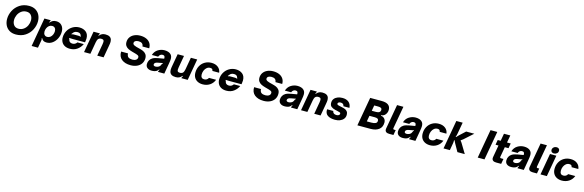

<svg xmlns="http://www.w3.org/2000/svg" viewBox="108 -2748 14941 4913"><g transform="rotate(15 7578.0 -291.5)"><path d="M27 -310Q27 -424 82 -532.5Q137 -641 242 -710Q347 -779 489 -779Q593 -779 664.5 -734.5Q736 -690 771.5 -615.5Q807 -541 807 -452Q807 -338 752 -229.5Q697 -121 592 -52Q487 17 345 17Q241 17 169.5 -27.5Q98 -72 62.5 -146.5Q27 -221 27 -310ZM628 -431Q628 -512 585.5 -565.5Q543 -619 461 -619Q384 -619 325.5 -576Q267 -533 236.5 -466.5Q206 -400 206 -331Q206 -250 248.5 -196.5Q291 -143 373 -143Q450 -143 508.5 -186Q567 -229 597.5 -295.5Q628 -362 628 -431Z M1464 -355Q1464 -262 1424 -177Q1384 -92 1314 -40Q1244 12 1158 12Q1108 12 1076 -5Q1044 -22 1024 -66L1008 -56Q1018 -40 1018 -24Q1018 -20 1016 -6L981 196H813L947 -567H1115L1114 -561Q1111 -545 1105.5 -534Q1100 -523 1088 -511L1100 -501Q1136 -545 1174 -562Q1212 -579 1262 -579Q1354 -579 1409 -517.5Q1464 -456 1464 -355ZM1035 -245Q1035 -192 1062 -161.5Q1089 -131 1136 -131Q1181 -131 1216.5 -158.5Q1252 -186 1271.5 -230.5Q1291 -275 1291 -323Q1291 -375 1264 -405.5Q1237 -436 1190 -436Q1144 -436 1109 -408.5Q1074 -381 1054.5 -337Q1035 -293 1035 -245Z M1524 -221Q1524 -317 1570 -399.5Q1616 -482 1696.5 -530.5Q1777 -579 1873 -579Q1980 -579 2050 -522.5Q2120 -466 2120 -350Q2120 -313 2113 -277L2108 -248H1777Q1711 -248 1694 -252L1687 -237Q1695 -235 1698 -228.5Q1701 -222 1703 -210Q1704 -207 1707 -195.5Q1710 -184 1716 -175Q1743 -132 1808 -132Q1844 -132 1874 -150Q1904 -168 1921 -196H2090Q2047 -104 1967 -46Q1887 12 1774 12Q1696 12 1639.5 -17Q1583 -46 1553.5 -99Q1524 -152 1524 -221ZM1721 -355Q1740 -363 1752.5 -365Q1765 -367 1780 -367H1904Q1919 -367 1930.5 -365Q1942 -363 1959 -355L1968 -370Q1961 -372 1959 -375.5Q1957 -379 1956 -386Q1951 -405 1941 -418Q1914 -451 1857 -451Q1800 -451 1761 -418Q1746 -404 1734 -386Q1731 -379 1727.5 -375.5Q1724 -372 1716 -370Z M2149 0 2249 -567H2417L2416 -561Q2413 -545 2407.5 -534Q2402 -523 2390 -511L2402 -501Q2438 -545 2476 -562Q2514 -579 2564 -579Q2704 -579 2730 -481Q2737 -456 2737 -428Q2737 -406 2733 -377.5Q2729 -349 2723 -317L2667 0H2499L2555 -319Q2561 -355 2561 -377Q2561 -407 2550 -423Q2533 -444 2491 -444Q2440 -444 2411 -415Q2385 -386 2373 -319L2317 0Z M3062 -259H3244Q3248 -186 3286 -159.5Q3324 -133 3391 -133Q3449 -133 3487 -158Q3525 -183 3525 -230Q3525 -263 3492 -280Q3459 -297 3383 -316Q3346 -326 3336 -329Q3275 -346 3232 -367Q3189 -388 3159.5 -427Q3130 -466 3130 -527Q3130 -603 3169.5 -660Q3209 -717 3278.5 -748Q3348 -779 3435 -779Q3523 -779 3591.5 -749.5Q3660 -720 3698 -663Q3736 -606 3735 -525H3556Q3548 -629 3427 -629Q3375 -629 3343 -609Q3311 -589 3311 -551Q3311 -517 3354 -496Q3397 -475 3483 -456Q3549 -441 3596 -420.5Q3643 -400 3674.5 -359Q3706 -318 3706 -252Q3706 -171 3665 -110Q3624 -49 3551 -16Q3478 17 3384 17Q3234 17 3145.5 -54Q3057 -125 3062 -259Z M3781 -123Q3781 -178 3806.5 -223Q3832 -268 3879 -296Q3909 -313 3943.5 -323Q3978 -333 4021 -341L4173 -367Q4174 -373 4174 -385Q4174 -416 4161 -433Q4147 -453 4108 -453Q4077 -453 4050 -433Q4023 -413 4011 -378H3844Q3876 -478 3956.5 -528.5Q4037 -579 4131 -579Q4183 -579 4226.5 -565Q4270 -551 4297 -523Q4320 -500 4329.5 -471Q4339 -442 4339 -405Q4339 -362 4322 -269L4275 0H4107L4109 -9Q4113 -36 4133 -60L4119 -69Q4102 -38 4069 -17Q4020 12 3940 12Q3869 12 3825 -23Q3781 -58 3781 -123ZM4075 -129Q4105 -142 4120 -160.5Q4135 -179 4149 -214Q4153 -225 4157.5 -229.5Q4162 -234 4171 -235V-251L4082 -234L4048 -228Q4020 -223 4003.5 -217Q3987 -211 3974 -201Q3952 -181 3952 -156Q3952 -135 3968.5 -125Q3985 -115 4011 -115Q4041 -115 4075 -129Z M4414 -86Q4407 -111 4407 -139Q4407 -161 4411 -189.5Q4415 -218 4421 -250L4477 -567H4645L4589 -248Q4583 -212 4583 -190Q4583 -160 4594 -144Q4611 -123 4653 -123Q4704 -123 4733 -152Q4759 -181 4771 -248L4827 -567H4995L4895 0H4727L4728 -6Q4731 -22 4736.5 -33Q4742 -44 4754 -56L4742 -66Q4706 -22 4668 -5Q4630 12 4580 12Q4440 12 4414 -86Z M5036 -231Q5036 -330 5079.5 -409.5Q5123 -489 5200 -534Q5277 -579 5375 -579Q5481 -579 5548.5 -525.5Q5616 -472 5625 -384H5447Q5442 -418 5425 -432Q5408 -446 5374 -446Q5323 -446 5284.5 -414.5Q5246 -383 5225 -333Q5204 -283 5204 -227Q5204 -177 5227.5 -149.5Q5251 -122 5294 -122Q5374 -122 5409 -190H5597Q5559 -93 5478 -40.5Q5397 12 5293 12Q5214 12 5156 -18Q5098 -48 5067 -102.5Q5036 -157 5036 -231Z M5669 -221Q5669 -317 5715 -399.5Q5761 -482 5841.5 -530.5Q5922 -579 6018 -579Q6125 -579 6195 -522.5Q6265 -466 6265 -350Q6265 -313 6258 -277L6253 -248H5922Q5856 -248 5839 -252L5832 -237Q5840 -235 5843 -228.5Q5846 -222 5848 -210Q5849 -207 5852 -195.5Q5855 -184 5861 -175Q5888 -132 5953 -132Q5989 -132 6019 -150Q6049 -168 6066 -196H6235Q6192 -104 6112 -46Q6032 12 5919 12Q5841 12 5784.5 -17Q5728 -46 5698.5 -99Q5669 -152 5669 -221ZM5866 -355Q5885 -363 5897.5 -365Q5910 -367 5925 -367H6049Q6064 -367 6075.5 -365Q6087 -363 6104 -355L6113 -370Q6106 -372 6104 -375.5Q6102 -379 6101 -386Q6096 -405 6086 -418Q6059 -451 6002 -451Q5945 -451 5906 -418Q5891 -404 5879 -386Q5876 -379 5872.5 -375.5Q5869 -372 5861 -370Z M6585 -259H6767Q6771 -186 6809 -159.5Q6847 -133 6914 -133Q6972 -133 7010 -158Q7048 -183 7048 -230Q7048 -263 7015 -280Q6982 -297 6906 -316Q6869 -326 6859 -329Q6798 -346 6755 -367Q6712 -388 6682.5 -427Q6653 -466 6653 -527Q6653 -603 6692.5 -660Q6732 -717 6801.5 -748Q6871 -779 6958 -779Q7046 -779 7114.5 -749.5Q7183 -720 7221 -663Q7259 -606 7258 -525H7079Q7071 -629 6950 -629Q6898 -629 6866 -609Q6834 -589 6834 -551Q6834 -517 6877 -496Q6920 -475 7006 -456Q7072 -441 7119 -420.5Q7166 -400 7197.5 -359Q7229 -318 7229 -252Q7229 -171 7188 -110Q7147 -49 7074 -16Q7001 17 6907 17Q6757 17 6668.5 -54Q6580 -125 6585 -259Z M7304 -123Q7304 -178 7329.5 -223Q7355 -268 7402 -296Q7432 -313 7466.5 -323Q7501 -333 7544 -341L7696 -367Q7697 -373 7697 -385Q7697 -416 7684 -433Q7670 -453 7631 -453Q7600 -453 7573 -433Q7546 -413 7534 -378H7367Q7399 -478 7479.5 -528.5Q7560 -579 7654 -579Q7706 -579 7749.5 -565Q7793 -551 7820 -523Q7843 -500 7852.5 -471Q7862 -442 7862 -405Q7862 -362 7845 -269L7798 0H7630L7632 -9Q7636 -36 7656 -60L7642 -69Q7625 -38 7592 -17Q7543 12 7463 12Q7392 12 7348 -23Q7304 -58 7304 -123ZM7598 -129Q7628 -142 7643 -160.5Q7658 -179 7672 -214Q7676 -225 7680.5 -229.5Q7685 -234 7694 -235V-251L7605 -234L7571 -228Q7543 -223 7526.5 -217Q7510 -211 7497 -201Q7475 -181 7475 -156Q7475 -135 7491.5 -125Q7508 -115 7534 -115Q7564 -115 7598 -129Z M7897 0 7997 -567H8165L8164 -561Q8161 -545 8155.5 -534Q8150 -523 8138 -511L8150 -501Q8186 -545 8224 -562Q8262 -579 8312 -579Q8452 -579 8478 -481Q8485 -456 8485 -428Q8485 -406 8481 -377.5Q8477 -349 8471 -317L8415 0H8247L8303 -319Q8309 -355 8309 -377Q8309 -407 8298 -423Q8281 -444 8239 -444Q8188 -444 8159 -415Q8133 -386 8121 -319L8065 0Z M8535 -196H8698Q8711 -115 8804 -115Q8841 -115 8865 -131Q8889 -147 8889 -173Q8889 -195 8864.5 -205Q8840 -215 8786 -226L8742 -235Q8674 -251 8633 -284Q8592 -317 8592 -387Q8592 -446 8624.5 -489.5Q8657 -533 8714.5 -556Q8772 -579 8843 -579Q8948 -579 9010 -527Q9072 -475 9078 -379H8919Q8914 -417 8889.5 -435Q8865 -453 8830 -453Q8797 -453 8775 -439.5Q8753 -426 8753 -404Q8753 -381 8781 -370.5Q8809 -360 8865 -350L8891 -345Q8939 -335 8974 -320.5Q9009 -306 9033.5 -274Q9058 -242 9058 -189Q9058 -124 9021.5 -78.5Q8985 -33 8925.5 -10.5Q8866 12 8797 12Q8674 12 8601.5 -36.5Q8529 -85 8535 -196Z M9390 0 9525 -763H9831Q10064 -763 10064 -587Q10064 -544 10045 -502.5Q10026 -461 9991 -435Q9956 -409 9911 -409L9908 -393Q9942 -393 9972.5 -375Q10003 -357 10022 -324Q10041 -291 10041 -248Q10041 -127 9960 -63.5Q9879 0 9742 0ZM9762 -455Q9879 -455 9879 -541Q9879 -577 9851.5 -590Q9824 -603 9775 -603H9675L9649 -455ZM9716 -160Q9788 -160 9828 -179Q9868 -198 9868 -250Q9868 -284 9842.5 -299.5Q9817 -315 9767 -315H9625L9597 -160Z M10232 0Q10177 0 10148.5 -22.5Q10120 -45 10120 -88Q10120 -104 10122 -113L10237 -763H10405L10300 -171Q10299 -168 10299 -162Q10299 -136 10327 -136H10369L10345 0Z M10433 -123Q10433 -178 10458.5 -223Q10484 -268 10531 -296Q10561 -313 10595.5 -323Q10630 -333 10673 -341L10825 -367Q10826 -373 10826 -385Q10826 -416 10813 -433Q10799 -453 10760 -453Q10729 -453 10702 -433Q10675 -413 10663 -378H10496Q10528 -478 10608.5 -528.5Q10689 -579 10783 -579Q10835 -579 10878.5 -565Q10922 -551 10949 -523Q10972 -500 10981.5 -471Q10991 -442 10991 -405Q10991 -362 10974 -269L10927 0H10759L10761 -9Q10765 -36 10785 -60L10771 -69Q10754 -38 10721 -17Q10672 12 10592 12Q10521 12 10477 -23Q10433 -58 10433 -123ZM10727 -129Q10757 -142 10772 -160.5Q10787 -179 10801 -214Q10805 -225 10809.5 -229.5Q10814 -234 10823 -235V-251L10734 -234L10700 -228Q10672 -223 10655.5 -217Q10639 -211 10626 -201Q10604 -181 10604 -156Q10604 -135 10620.5 -125Q10637 -115 10663 -115Q10693 -115 10727 -129Z M11057 -231Q11057 -330 11100.5 -409.5Q11144 -489 11221 -534Q11298 -579 11396 -579Q11502 -579 11569.5 -525.5Q11637 -472 11646 -384H11468Q11463 -418 11446 -432Q11429 -446 11395 -446Q11344 -446 11305.5 -414.5Q11267 -383 11246 -333Q11225 -283 11225 -227Q11225 -177 11248.5 -149.5Q11272 -122 11315 -122Q11395 -122 11430 -190H11618Q11580 -93 11499 -40.5Q11418 12 11314 12Q11235 12 11177 -18Q11119 -48 11088 -102.5Q11057 -157 11057 -231Z M11672 0 11807 -763H11975L11921 -459Q11917 -436 11912 -416.5Q11907 -397 11895 -368L11906 -363Q11931 -393 11967 -426L12120 -567H12336L12097 -353Q12081 -338 12045 -317L12043 -303Q12064 -284 12080 -257L12235 0H12040L11927 -201Q11907 -237 11891 -275L11878 -271Q11879 -242 11877.5 -223.5Q11876 -205 11872 -182L11840 0Z M12757 0H12578L12713 -763H12892Z M13065 0Q13010 0 12981 -23Q12952 -46 12952 -88Q12952 -104 12954 -113L13011 -436H12933L12956 -567H13034L13069 -763H13237L13202 -567H13300L13277 -436H13179L13132 -170Q13131 -167 13131 -160Q13131 -136 13160 -136H13223L13199 0Z M13304 -123Q13304 -178 13329.5 -223Q13355 -268 13402 -296Q13432 -313 13466.5 -323Q13501 -333 13544 -341L13696 -367Q13697 -373 13697 -385Q13697 -416 13684 -433Q13670 -453 13631 -453Q13600 -453 13573 -433Q13546 -413 13534 -378H13367Q13399 -478 13479.5 -528.5Q13560 -579 13654 -579Q13706 -579 13749.5 -565Q13793 -551 13820 -523Q13843 -500 13852.5 -471Q13862 -442 13862 -405Q13862 -362 13845 -269L13798 0H13630L13632 -9Q13636 -36 13656 -60L13642 -69Q13625 -38 13592 -17Q13543 12 13463 12Q13392 12 13348 -23Q13304 -58 13304 -123ZM13598 -129Q13628 -142 13643 -160.5Q13658 -179 13672 -214Q13676 -225 13680.5 -229.5Q13685 -234 13694 -235V-251L13605 -234L13571 -228Q13543 -223 13526.5 -217Q13510 -211 13497 -201Q13475 -181 13475 -156Q13475 -135 13491.5 -125Q13508 -115 13534 -115Q13564 -115 13598 -129Z M14034 0Q13979 0 13950.5 -22.5Q13922 -45 13922 -88Q13922 -104 13924 -113L14039 -763H14207L14102 -171Q14101 -168 14101 -162Q14101 -136 14129 -136H14171L14147 0Z M14409 0H14241L14341 -567H14509ZM14351 -676Q14351 -721 14384 -750Q14417 -779 14462 -779Q14498 -779 14520.5 -760Q14543 -741 14543 -708Q14543 -662 14510 -634Q14477 -606 14432 -606Q14396 -606 14373.5 -625Q14351 -644 14351 -676Z M14551 -231Q14551 -330 14594.5 -409.5Q14638 -489 14715 -534Q14792 -579 14890 -579Q14996 -579 15063.5 -525.5Q15131 -472 15140 -384H14962Q14957 -418 14940 -432Q14923 -446 14889 -446Q14838 -446 14799.5 -414.5Q14761 -383 14740 -333Q14719 -283 14719 -227Q14719 -177 14742.5 -149.5Q14766 -122 14809 -122Q14889 -122 14924 -190H15112Q15074 -93 14993 -40.5Q14912 12 14808 12Q14729 12 14671 -18Q14613 -48 14582 -102.5Q14551 -157 14551 -231Z"/></g></svg>

Font: Open Sauce Sans Black Italic
Style: Regular
Weight: 900
Italic angle: -10°
Designer: Alfredo Marco Pradil
Foundry: Creative Sauce Fz LLC
Version: Version 1.477